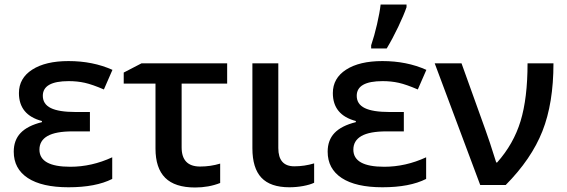

<svg xmlns="http://www.w3.org/2000/svg" viewBox="-20 -821 2516 852"><path d="M170 -396Q170 -461 285 -461Q323 -461 356.5 -453.5Q390 -446 441 -424L479 -511Q392 -550 284 -550Q182 -550 123 -512Q64 -474 64 -408Q64 -311 166 -284V-279Q102 -263 71.5 -231Q41 -199 41 -148Q41 -72 103.5 -31Q166 10 284 10Q405 10 478 -27V-123Q387 -81 292 -81Q155 -81 155 -157Q155 -197 191 -217.5Q227 -238 302 -238H379V-324H315Q241 -324 205.5 -341.5Q170 -359 170 -396Z M988 -540H608L529 -499V-450H670V-162Q670 -75 713 -32Q756 11 846 11Q906 11 957 -9V-95Q914 -82 868 -82Q786 -82 786 -167V-450H988Z M1100 -163Q1100 -75 1140 -32.5Q1180 10 1264 10Q1295 10 1325 4.5Q1355 -1 1374 -10V-96Q1331 -83 1286 -83Q1215 -83 1215 -164V-540H1100Z M1696 -606Q1722 -649 1747 -701.5Q1772 -754 1784 -789V-801H1669Q1665 -765 1653 -713Q1641 -661 1627 -620V-606ZM1563 -396Q1563 -461 1678 -461Q1716 -461 1749.5 -453.5Q1783 -446 1834 -424L1872 -511Q1785 -550 1677 -550Q1575 -550 1516 -512Q1457 -474 1457 -408Q1457 -311 1559 -284V-279Q1495 -263 1464.5 -231Q1434 -199 1434 -148Q1434 -72 1496.5 -31Q1559 10 1677 10Q1798 10 1871 -27V-123Q1780 -81 1685 -81Q1548 -81 1548 -157Q1548 -197 1584 -217.5Q1620 -238 1695 -238H1772V-324H1708Q1634 -324 1598.5 -341.5Q1563 -359 1563 -396Z M2224 0Q2338 -115 2387 -239Q2436 -363 2436 -540H2321Q2321 -385 2290 -283.5Q2259 -182 2186 -100H2182Q2150 -202 2134 -245L2028 -540H1909L2111 0Z"/></svg>

Font: OpenSansMMV
Style: Semibold
Weight: 600
Designer: Steve Matteson
Foundry: Ascender Corporation
Version: Version 6.000